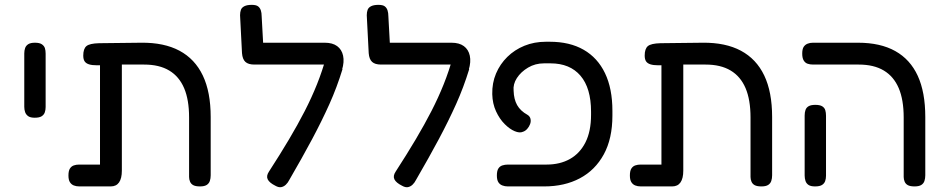

<svg xmlns="http://www.w3.org/2000/svg" viewBox="-20 -758 3879 791"><path d="M123 -273Q105 -273 96 -279.5Q87 -286 83.5 -296Q80 -306 80 -318V-538Q80 -550 83.5 -560Q87 -570 96.5 -576Q106 -582 124 -582Q143 -582 152.5 -575.5Q162 -569 165 -559.5Q168 -550 168 -537V-317Q168 -305 164.5 -295Q161 -285 151.5 -279Q142 -273 123 -273Z M307 10Q294 10 284 6Q274 2 268 -7.5Q262 -17 262 -35Q262 -54 268 -63.5Q274 -73 284 -76.5Q294 -80 306 -80H392V-518L429 -490Q400 -489 379.5 -489Q359 -489 346.5 -493Q334 -497 328.5 -505.5Q323 -514 323 -529Q323 -557 336 -568Q349 -579 388 -580L562 -582Q656 -583 719.5 -549Q783 -515 815.5 -447Q848 -379 848 -276V-36Q848 -23 844.5 -12.5Q841 -2 831.5 4Q822 10 804 10Q786 10 776.5 5Q767 0 763 -9.5Q759 -19 759 -29V-274Q759 -347 738.5 -395Q718 -443 677 -467.5Q636 -492 574 -492H482V-55Q482 -23 470.5 -6.5Q459 10 436 10Z M1114 7Q1090 -5 1083 -19Q1076 -33 1088 -51Q1134 -122 1170.5 -183.5Q1207 -245 1235.5 -300.5Q1264 -356 1286 -411Q1308 -466 1324 -524L1391 -473Q1368 -398 1337 -329Q1306 -260 1266 -185Q1226 -110 1172 -17Q1166 -5 1157.5 3Q1149 11 1138.5 13Q1128 15 1114 7ZM1389 -470 1328 -492H1028Q1003 -492 991 -503Q979 -514 977 -539L969 -695Q969 -708 972.5 -717.5Q976 -727 987 -732.5Q998 -738 1017 -738Q1035 -738 1043 -732Q1051 -726 1054.5 -715.5Q1058 -705 1058 -691L1064 -582H1318Q1350 -582 1369 -568Q1388 -554 1393.5 -528.5Q1399 -503 1389 -470Z M1636 7Q1612 -5 1605 -19Q1598 -33 1610 -51Q1656 -122 1692.5 -183.5Q1729 -245 1757.5 -300.5Q1786 -356 1808 -411Q1830 -466 1846 -524L1913 -473Q1890 -398 1859 -329Q1828 -260 1788 -185Q1748 -110 1694 -17Q1688 -5 1679.5 3Q1671 11 1660.5 13Q1650 15 1636 7ZM1911 -470 1850 -492H1550Q1525 -492 1513 -503Q1501 -514 1499 -539L1491 -695Q1491 -708 1494.5 -717.5Q1498 -727 1509 -732.5Q1520 -738 1539 -738Q1557 -738 1565 -732Q1573 -726 1576.5 -715.5Q1580 -705 1580 -691L1586 -582H1840Q1872 -582 1891 -568Q1910 -554 1915.5 -528.5Q1921 -503 1911 -470Z M2072 10Q2060 10 2049.5 6Q2039 2 2033 -7.5Q2027 -17 2027 -35Q2027 -54 2033 -63.5Q2039 -73 2049.5 -76.5Q2060 -80 2073 -80H2232Q2287 -80 2328 -103Q2369 -126 2392 -171.5Q2415 -217 2415 -285V-298Q2415 -395 2371.5 -446Q2328 -497 2248 -497H2221Q2185 -497 2155.5 -479.5Q2126 -462 2109.5 -436.5Q2093 -411 2096 -384Q2097 -349 2110.5 -325Q2124 -301 2153 -285Q2163 -279 2165.5 -268.5Q2168 -258 2164 -247Q2160 -236 2152 -227Q2144 -218 2134 -215Q2121 -209 2100.5 -217.5Q2080 -226 2059 -247Q2038 -268 2023.5 -299.5Q2009 -331 2008 -370Q2007 -416 2023.5 -455Q2040 -494 2070 -523.5Q2100 -553 2140.5 -569.5Q2181 -586 2229 -586H2245Q2327 -586 2384.5 -553Q2442 -520 2472.5 -456.5Q2503 -393 2503 -301V-282Q2503 -187 2467.5 -122Q2432 -57 2369 -23.5Q2306 10 2222 10Z M2620 10Q2607 10 2597 6Q2587 2 2581 -7.5Q2575 -17 2575 -35Q2575 -54 2581 -63.5Q2587 -73 2597 -76.5Q2607 -80 2619 -80H2705V-518L2742 -490Q2713 -489 2692.5 -489Q2672 -489 2659.5 -493Q2647 -497 2641.5 -505.5Q2636 -514 2636 -529Q2636 -557 2649 -568Q2662 -579 2701 -580L2875 -582Q2969 -583 3032.5 -549Q3096 -515 3128.5 -447Q3161 -379 3161 -276V-36Q3161 -23 3157.5 -12.5Q3154 -2 3144.5 4Q3135 10 3117 10Q3099 10 3089.5 5Q3080 0 3076 -9.5Q3072 -19 3072 -29V-274Q3072 -347 3051.5 -395Q3031 -443 2990 -467.5Q2949 -492 2887 -492H2795V-55Q2795 -23 2783.5 -6.5Q2772 10 2749 10Z M3748 10Q3730 10 3720.5 5Q3711 0 3707 -9.5Q3703 -19 3703 -29V-274Q3703 -347 3682.5 -395Q3662 -443 3621 -467.5Q3580 -492 3518 -492H3330Q3317 -492 3307 -495.5Q3297 -499 3291 -509Q3285 -519 3285 -537Q3285 -556 3291 -565Q3297 -574 3307 -578Q3317 -582 3329 -582H3515Q3607 -582 3668.5 -547.5Q3730 -513 3761 -445.5Q3792 -378 3792 -276V-36Q3792 -23 3788.5 -12.5Q3785 -2 3775.5 4Q3766 10 3748 10ZM3338 10Q3320 10 3311 4Q3302 -2 3298.5 -12.5Q3295 -23 3295 -35V-282Q3295 -295 3298.5 -305Q3302 -315 3311.5 -320.5Q3321 -326 3339 -326Q3358 -326 3367.5 -320Q3377 -314 3380 -304Q3383 -294 3383 -281V-34Q3383 -22 3379.5 -12Q3376 -2 3366.5 4Q3357 10 3338 10Z"/></svg>

Font: Fredoka Light
Style: Regular
Weight: 400
Version: Version 2.001